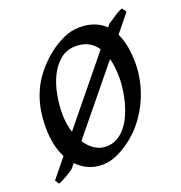

<svg xmlns="http://www.w3.org/2000/svg" viewBox="-105 -553 630 668"><g transform="rotate(-20 210.5 -219.0)"><path d="M96.2 -194.8Q96.2 -175.8 98.9 -158Q101.6 -140.1 106.9 -124.5L298.8 -359.9Q271.5 -399.9 221.2 -399.9Q186 -399.9 162.1 -379.6Q138.2 -359.4 123.5 -328.6Q108.9 -297.9 102.5 -262Q96.2 -226.1 96.2 -194.8ZM326.2 -246.1Q326.2 -285.2 317.9 -316.9L126.5 -82.5Q140.6 -60.5 159.9 -47.9Q179.2 -35.2 202.1 -35.2Q224.6 -35.2 242.4 -45.2Q260.3 -55.2 274.2 -72Q288.1 -88.9 297.9 -110.6Q307.6 -132.3 314 -155.8Q320.3 -179.2 323.2 -202.6Q326.2 -226.1 326.2 -246.1ZM396 -272.9Q396 -240.2 388.7 -206.8Q381.3 -173.3 367.2 -141.8Q353 -110.4 332.3 -81.8Q311.5 -53.2 284.2 -30.8Q271.5 -20.5 257.3 -11.2Q243.2 -2 228.5 5.1Q213.9 12.2 198.7 16.1Q183.6 20 168.9 20Q139.6 20 116.2 9.3Q92.8 -1.5 75.2 -20L62 -3.9Q57.6 0 49.8 5.1Q42 10.3 33.4 15.1Q24.9 20 16.8 24.2Q8.8 28.3 2.9 29.8L-6.8 15.1L50.3 -55.2Q38.1 -78.6 32 -107.2Q25.9 -135.7 25.9 -168Q25.9 -203.1 31.7 -235.6Q37.6 -268.1 50.8 -298.3Q64 -328.6 85.9 -356.4Q107.9 -384.3 140.1 -410.2Q165 -429.7 194.8 -443.4Q224.6 -457 254.9 -457Q285.6 -457 309.1 -448Q332.5 -439 349.1 -422.4L358.9 -434.1Q372.6 -442.4 387.9 -453.1Q403.3 -463.9 417 -467.8L428.2 -452.1L374.5 -386.2Q385.7 -363.3 390.9 -334.7Q396 -306.2 396 -272.9Z"/></g></svg>

Font: Gentium Plus Phon
Style: Italic
Weight: 400
Italic angle: -8°
Designer: J. Victor Gaultney, Annie Olsen, Iska Routamaa, Becca Hirsbrunner
Foundry: SIL International
Version: Version 5.000